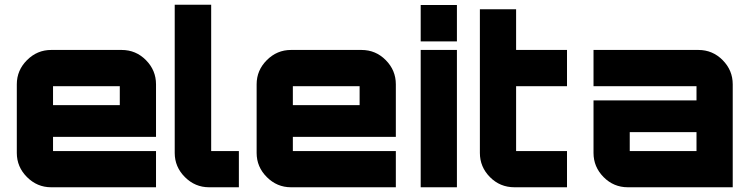

<svg xmlns="http://www.w3.org/2000/svg" viewBox="-20 -791 3169 811"><path d="M494 -580Q554 -580 596.5 -537Q639 -494 639 -435V-213H204V-153H639V0H196Q137 0 94 -43Q51 -86 51 -145V-435Q51 -494 94 -537Q137 -580 196 -580ZM204 -347H486V-427H204Z M718 -771H872V-153H989V0H863Q804 0 761 -43Q718 -86 718 -145Z M1507 -580Q1567 -580 1609.5 -537Q1652 -494 1652 -435V-213H1217V-153H1652V0H1209Q1150 0 1107 -43Q1064 -86 1064 -145V-435Q1064 -494 1107 -537Q1150 -580 1209 -580ZM1217 -347H1499V-427H1217Z M1757 0V-580H1910V0ZM1757 -770H1910V-616H1757Z M2375 -427H2160V-153H2375V0H2153Q2092 0 2049.5 -43Q2007 -86 2007 -145V-752H2160V-580H2375Z M2930 -580Q2990 -580 3032.5 -537Q3075 -494 3075 -435V0H2632Q2572 0 2529.5 -43Q2487 -86 2487 -145V-367H2922V-427H2487V-580ZM2922 -153V-233H2640V-153Z"/></svg>

Font: Orbitron
Style: Black
Weight: 900
Designer: Matt McInerney
Foundry: Matt McInerney
Version: 1.000